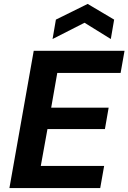

<svg xmlns="http://www.w3.org/2000/svg" viewBox="-20 -959 655 979"><path d="M28 0 152 -700H615L595 -587H272L241 -410H534L515 -301H222L188 -113H511L491 0ZM248 -760 265 -859 427 -939 562 -859 545 -760 411 -843Z"/></svg>

Font: DM Sans 9pt ExtraBold
Style: Italic
Weight: 800
Italic angle: -10°
Version: Version 4.004;gftools[0.9.30]